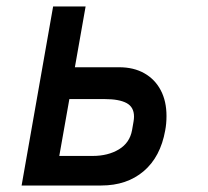

<svg xmlns="http://www.w3.org/2000/svg" viewBox="-20 -571 640 591"><path d="M143.5 -551H243.5L210.5 -364H347Q391.5 -364 424.2 -345.5Q457 -327 474.8 -293.2Q492.5 -259.5 492.5 -214Q492.5 -190 488.5 -169.5Q474 -88 422.2 -44Q370.5 0 291.5 0H46.5ZM386.5 -170.5 391 -196.5Q392.5 -205 392.5 -212Q392.5 -241.5 369.5 -253.8Q346.5 -266 303 -266H193.5L162.5 -91H265Q312.5 -91 346 -111.2Q379.5 -131.5 386.5 -170.5Z"/></svg>

Font: JuliaMono BoldItalic
Style: Regular
Weight: 700
Italic angle: -9°
Monospace: yes
Designer: cormullion
Foundry: corm
Version: Version 0.049; ttfautohint (v1.8.4)